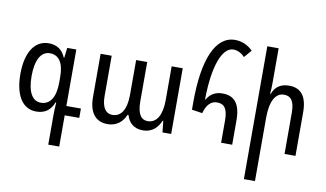

<svg xmlns="http://www.w3.org/2000/svg" viewBox="-93 -973 2401 1416"><g transform="rotate(10 1107.5 -265.0)"><path d="M338 235H420V1H529V-69H420V-492H352L343 -417H339C317 -471 276 -502 213 -502C104 -502 45 -399 45 -244C45 -84 104 10 207 10C272 10 314 -21 337 -81H342C339 -45 338 -8 338 13ZM230 -60C168 -60 129 -119 129 -243C129 -362 167 -431 234 -431C302 -431 338 -375 338 -273V-229C338 -120 299 -60 230 -60Z M742 10C810 10 853 -29 876 -83H883C898 -30 936 10 1005 10C1080 10 1118 -37 1138 -85H1143L1152 0H1217V-492H1134V-238C1134 -131 1099 -63 1029 -63C983 -63 951 -99 951 -197V-492H868V-231C868 -121 830 -63 765 -63C718 -63 685 -101 685 -190V-492H602V-170C602 -48 654 10 742 10Z M1591 0H1674V-181C1674 -307 1628 -360 1539 -360C1481 -360 1446 -334 1422 -293L1419 -294C1421 -542 1477 -693 1562 -693C1589 -693 1619 -681 1647 -652L1695 -708C1659 -744 1614 -765 1562 -765C1415 -765 1337 -579 1337 -260V-203L1416 -191C1433 -255 1465 -288 1511 -288C1565 -288 1591 -254 1591 -167Z M1888 -760H1803V235H1886V-240C1886 -363 1923 -430 1987 -430C2039 -430 2066 -395 2066 -309V0H2148V-325C2148 -451 2097 -502 2013 -502C1947 -502 1908 -471 1889 -419H1884C1887 -447 1888 -475 1888 -503Z"/></g></svg>

Font: Noto Sans Armenian Condensed
Style: Regular
Weight: 400
Width: 3
Designer: Monotype Design Team
Foundry: Monotype Imaging Inc.
Version: Version 2.008